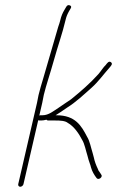

<svg xmlns="http://www.w3.org/2000/svg" viewBox="-20 -697 452 733"><path d="M57.3 16C62.6 16 68.4 11.3 69.6 6L125.9 -238C127.1 -237.3 128.4 -237 129.7 -237H137.7C143 -237 149.6 -238 157.4 -240C158.9 -238 161 -237 163.7 -237H190.7C210.7 -237 228.6 -235.9 238.6 -228C263.3 -214.1 281.6 -186.2 293.6 -163C303.1 -147.8 307.8 -121.4 313.8 -103L318.1 -87C320.7 -77.1 325.3 -68.3 327.4 -58C331.5 -42.8 339.7 -28.9 348.9 -17C356.1 -7.7 374.7 -21.6 366.2 -31L361 -39C357.3 -43 354.7 -47.7 353.2 -53C346.9 -66 341.2 -80.8 338.2 -96L333.9 -112C327.6 -131.4 322.9 -158.7 312.4 -175C290.6 -216.9 267.8 -257 195.3 -257H192.3L211.1 -269C219 -274.3 227.3 -280 236 -286C270.5 -307.5 299.2 -335.2 329.6 -362C355.1 -384.6 375.4 -413.4 398.3 -439C403.7 -445.7 411.8 -453.3 403.6 -459.5C395.4 -465.7 389 -455.6 383.7 -449C374.1 -440.1 365.1 -424.7 355.6 -414C323.8 -378.6 287.7 -347.5 251.4 -318L227.7 -302C219 -296 210.7 -290.3 202.8 -285C185 -273.9 166.3 -257 142.3 -257H134.3C133 -257 131.6 -256.7 130.1 -256L141.4 -305C143.6 -314.3 145.5 -324.3 147.3 -335C149.5 -344.3 152.1 -354 155 -364L164 -394C171.2 -418.2 178.6 -440.9 186 -468C199.7 -517.9 219 -571.7 230.1 -620C233.2 -633.4 236.5 -641.2 242.8 -653L249.3 -664C253.3 -670 252.5 -674.2 246.7 -676.5C240.9 -678.8 236.3 -677 232.9 -671L226.4 -660C218.6 -647 213.8 -635.8 209.9 -619C208.5 -613 205.9 -604.7 202.1 -594C183.6 -529.9 163 -458.3 144.2 -395L135.3 -365C132.1 -354.3 129.4 -344 127.1 -334C125.5 -324 123.6 -314.3 121.4 -305L49.6 6C48.4 11.3 52 16 57.3 16Z"/></svg>

Font: HoneyBee
Style: UltLitIt
Weight: 100
Foundry: Cannot Into Space Fonts
Version: Version 0.89